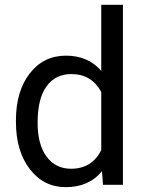

<svg xmlns="http://www.w3.org/2000/svg" viewBox="-20 -770 604 800"><path d="M46.4 -268.6Q46.4 -390.1 104 -464.1Q161.6 -538.1 254.9 -538.1Q347.7 -538.1 401.9 -474.6V-750H492.2V0H409.2L404.8 -56.6Q350.6 9.8 253.9 9.8Q162.1 9.8 104.2 -65.4Q46.4 -140.6 46.4 -261.7ZM136.7 -258.3Q136.7 -168.5 173.8 -117.7Q210.9 -66.9 276.4 -66.9Q362.3 -66.9 401.9 -144V-386.7Q361.3 -461.4 277.3 -461.4Q210.9 -461.4 173.8 -410.2Q136.7 -358.9 136.7 -258.3Z"/></svg>

Font: f72954
Style: 9700840
Weight: 400
Designer: Google
Version: Version 2.137; 2017